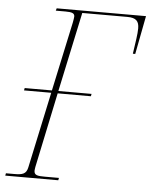

<svg xmlns="http://www.w3.org/2000/svg" viewBox="-67 -757 631 801"><g transform="rotate(5 248.5 -357.0)"><path d="M-15 0H207L209 -10H149C120 -10 105 -12 105 -31C105 -35 106 -40 107 -47L173 -361H312L314 -371H175L246 -704H435C472 -704 484 -690 484 -660C484 -636 478 -602 471 -553H481L512 -714H138L135 -704H176C203 -704 214 -700 214 -686C214 -680 212 -673 210 -660L148 -371H34L32 -361H146L78 -43C72 -14 56 -10 20 -10H-13Z"/></g></svg>

Font: Noto Serif Display Condensed Thin
Style: Italic
Weight: 100
Width: 3
Italic angle: -12°
Designer: Monotype Design Team
Foundry: Monotype Imaging Inc.
Version: Version 2.009